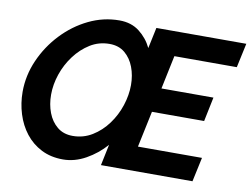

<svg xmlns="http://www.w3.org/2000/svg" viewBox="-78 -826 1232 942"><g transform="rotate(10 538.5 -355.0)"><path d="M289 5Q228 5 181 -19Q134 -43 102 -84Q70 -125 53.5 -178Q37 -231 37 -288Q37 -369 70.5 -445.5Q104 -522 161.5 -583Q219 -644 292 -679.5Q365 -715 445 -715Q504 -715 544.5 -683.5Q585 -652 607 -606L629 -710H1077L1051 -589H740L705 -422H964L939 -301H679L641 -121H960L934 0H478L500 -105Q458 -57 402.5 -26Q347 5 289 5ZM316 -117Q369 -117 413 -144Q457 -171 489 -214.5Q521 -258 538 -310Q555 -362 555 -412Q555 -460 539.5 -501Q524 -542 493.5 -567.5Q463 -593 417 -593Q364 -593 320.5 -566Q277 -539 244.5 -495.5Q212 -452 194.5 -400.5Q177 -349 177 -298Q177 -250 192.5 -209Q208 -168 239 -142.5Q270 -117 316 -117Z"/></g></svg>

Font: Raleway
Style: Bold Italic
Weight: 700
Italic angle: -12°
Designer: Matt McInerney, Pablo Impallari, Rodrigo Fuenzalida
Foundry: Matt McInerney, Pablo Impallari, Rodrigo Fuenzalida
Version: Version 4.101;RELEASE